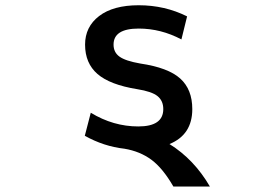

<svg xmlns="http://www.w3.org/2000/svg" viewBox="-20 -553 1040 724"><path d="M502.9 -445.3Q408.2 -445.3 408.2 -384.8Q408.2 -355.5 430.7 -339.4Q453.1 -323.2 508.8 -313.5Q614.3 -297.9 659.7 -256.8Q705.1 -215.8 705.1 -141.6Q705.1 -44.9 619.1 -9.8Q711.9 47.9 771.5 150.4H633.8Q593.8 81.1 550.8 49.3Q507.8 17.6 449.2 7.8Q371.1 -1 299.8 -41L322.3 -127.9Q407.2 -76.2 501.5 -76.2Q595.7 -76.2 595.7 -141.6Q595.7 -172.9 574.2 -190.4Q552.7 -208 497.1 -216.8Q394.5 -233.4 347.7 -273.9Q300.8 -314.5 300.8 -384.8Q300.8 -452.1 354 -492.7Q407.2 -533.2 502.9 -533.2Q601.6 -533.2 685.5 -491.2L664.1 -404.3Q586.9 -445.3 502.9 -445.3Z"/></svg>

Font: GenEi Gothic M SemiBold
Style: Regular
Weight: 500
Designer: o_tamon (Modified); [Source Han Sans]
Ryoko NISHIZUKA  (kana & ideographs); Paul D. Hunt (Latin, Greek & Cyrillic); Wenl
Version: Version 1.1a;Original Version 1.004